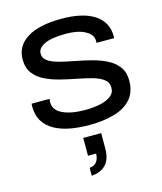

<svg xmlns="http://www.w3.org/2000/svg" viewBox="-145 -803 1049 1240"><g transform="rotate(-15 379.5 -183.0)"><path d="M383 12Q317 12 258 1.5Q199 -9 153.5 -33.5Q108 -58 82 -99Q56 -140 56 -202Q56 -210 57 -218H177Q177 -214 176 -208Q175 -202 175 -196Q175 -143 231.5 -116Q288 -89 382 -89Q433 -89 478.5 -98Q524 -107 553 -128Q582 -149 582 -185Q582 -220 554.5 -241Q527 -262 482 -274.5Q437 -287 382.5 -297.5Q328 -308 274 -321.5Q220 -335 175 -357Q130 -379 102.5 -415.5Q75 -452 75 -509Q75 -598 154.5 -648Q234 -698 385 -698Q528 -698 605 -647Q682 -596 682 -504V-489H564V-504Q564 -545 515.5 -571Q467 -597 389 -597Q292 -597 244.5 -574.5Q197 -552 197 -515Q197 -483 224.5 -464.5Q252 -446 297.5 -434Q343 -422 397 -412Q451 -402 505.5 -388Q560 -374 605 -351.5Q650 -329 677.5 -292.5Q705 -256 705 -200Q705 -123 664 -76.5Q623 -30 550.5 -9Q478 12 383 12ZM312 332V279Q344 277 360 255.5Q376 234 376 201H322V82H442V182Q442 256 407.5 292Q373 328 312 332Z"/></g></svg>

Font: Archivo SemiExpanded Medium
Style: Regular
Weight: 500
Width: 6
Designer: Hector Gatti
Foundry: Omnibus-Type
Version: Version 2.001; ttfautohint (v1.8.3)